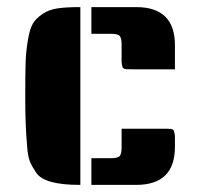

<svg xmlns="http://www.w3.org/2000/svg" viewBox="-20 -520 555 540"><path d="M206 0H204Q105 0 82 -34Q71 -50 64.5 -65Q58 -80 56 -112Q51 -170 51 -241Q51 -312 52 -343.5Q53 -375 58.5 -407.5Q64 -440 73 -454.5Q82 -469 100 -481Q118 -493 142 -496.5Q166 -500 204 -500H206ZM322 -158Q389 -158 424 -158Q459 -158 460 -157.5Q461 -157 463.5 -156.5Q466 -156 467 -155Q468 -154 469 -152.5Q470 -151 470 -148Q472 -141 472 -137V-107Q472 0 363 0H237V-75H291Q312 -75 317 -81.5Q322 -88 322 -105ZM237 -500H363Q472 -500 472 -393V-325Q405 -325 370 -325Q335 -325 334 -325.5Q333 -326 330.5 -326.5Q328 -327 327 -328Q326 -329 325 -330.5Q324 -332 324 -334Q322 -342 322 -346V-395Q322 -412 317 -418.5Q312 -425 291 -425H237Z"/></svg>

Font: Keania One
Style: Regular
Weight: 400
Designer: Julia Petretta
Foundry: Julia Petretta
Version: Version 1.003